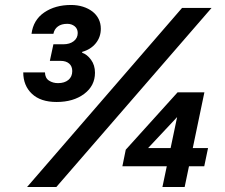

<svg xmlns="http://www.w3.org/2000/svg" viewBox="-20 -753 904 773"><path d="M208 -342.4Q143.3 -342.4 108.5 -375.4Q73.7 -408.3 73.6 -461.6H161Q161.6 -438.7 177.2 -428.5Q192.9 -418.3 213.6 -418.3Q239.7 -418.3 255.3 -431.2Q270.9 -444.1 270.9 -466.9Q270.9 -486.3 258.4 -497.1Q245.9 -508 223.3 -508H180.7L195 -574.7H234.9Q260.7 -574.7 276.8 -587.2Q292.9 -599.7 292.9 -620.1Q292.9 -637.4 280.6 -647.3Q268.4 -657.1 250.6 -657.1Q227.4 -657.1 213.1 -646.5Q198.7 -635.9 195 -616.9H106.9Q114 -672.6 158 -702.8Q202 -733 265.7 -733Q291.9 -733 314 -726Q336.1 -719 352.3 -706.5Q368.4 -694 377.1 -676.5Q385.9 -659 385.9 -637.3Q385.9 -603.9 365.7 -578.9Q345.6 -554 311.3 -544.3L310.3 -540.9Q330.9 -533.9 346.6 -512.2Q362.4 -490.6 362.4 -460.1Q362.4 -407.6 318.9 -375Q275.4 -342.4 208 -342.4ZM88.9 0 712.9 -721H831.7L206.7 0ZM633.9 0 706.6 -345.9 738.1 -329.7 576.3 -157H817.6L802.3 -83.6H472.7L486.3 -150.3L695 -381.3H802.9L723.4 0Z"/></svg>

Font: Mona Sans
Style: Italic
Weight: 200
Italic angle: -11.6951°
Designer: Deni Anggara
Foundry: GitHub
Version: Version 2.000